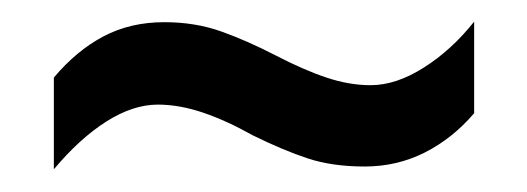

<svg xmlns="http://www.w3.org/2000/svg" viewBox="-20 -439 478 174"><path d="M209 -316.4Q185.5 -329.6 164.1 -336.9Q142.6 -344.2 123 -344.2Q100.6 -344.2 76.4 -328.9Q52.2 -313.5 28.8 -285.6V-368.7Q49.3 -393.1 73.7 -406Q98.1 -418.9 128.9 -418.9Q156.7 -418.9 180.2 -410.6Q203.6 -402.3 230 -388.7Q255.4 -375.5 275.9 -368.7Q296.4 -361.8 315.9 -361.8Q338.9 -361.8 364 -377.7Q389.2 -393.6 409.7 -419.4V-336.4Q390.1 -313.5 365 -300.8Q339.8 -288.1 310.5 -288.1Q281.2 -288.1 259 -295.4Q236.8 -302.7 209 -316.4Z"/></svg>

Font: Open Sans Condensed Medium
Style: Regular
Weight: 500
Width: 3
Designer: Monotype Design Team
Foundry: Monotype Imaging Inc.
Version: Version 3.000